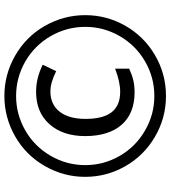

<svg xmlns="http://www.w3.org/2000/svg" viewBox="29 -793 774 872"><g transform="rotate(-90 416.0 -357.0)"><path d="M48.8 -356.9C48.8 -292.5 64.9 -231.9 96.7 -175.8C128.4 -119.6 172.4 -74.7 229.5 -41C286.6 -7.3 348.6 9.8 416 9.8C483.9 9.8 545.9 -7.3 603 -41C660.2 -74.7 704.1 -120.1 735.8 -176.3C767.6 -232.4 783.2 -293 783.2 -356.9C783.2 -422.9 766.6 -483.9 733.9 -541C701.2 -598.1 656.2 -642.6 599.1 -675.3C542 -708 481 -724.1 416 -724.1C350.1 -724.1 289.1 -707.5 231.9 -674.8C174.8 -642.1 130.4 -597.2 97.7 -540C64.9 -482.9 48.8 -421.9 48.8 -356.9ZM102.1 -356.9C102.1 -413.1 116.2 -465.3 144.5 -514.2C172.4 -562.5 210.9 -601.1 259.3 -628.9C307.6 -656.7 359.9 -670.9 416 -670.9C472.2 -670.9 524.4 -656.7 573.2 -628.9C621.6 -600.6 660.2 -562 688 -513.7C715.8 -465.3 730 -413.1 730 -356.9C730 -300.8 715.8 -248.5 688 -200.2C659.7 -151.4 621.1 -112.8 572.8 -85C524.4 -57.1 472.2 -43 416 -43C359.9 -43 307.6 -57.1 259.3 -85.4C210.4 -113.3 171.9 -151.9 144 -200.2C116.2 -248.5 102.1 -300.8 102.1 -356.9ZM436 -515.1C463.4 -515.1 494.1 -506.3 528.8 -488.8L558.1 -549.8C518.6 -569.8 477.5 -580.1 435.1 -580.1C373 -580.1 324.2 -560.1 288.1 -519.5C252 -479 233.9 -424.8 233.9 -356.9C233.9 -214.4 305.7 -132.8 431.2 -132.8C473.6 -132.8 501 -139.6 540 -157.2V-221.2C501 -206.1 465.8 -198.2 435.1 -198.2C347.2 -198.2 312 -254.9 312 -356.9C312 -456.5 358.4 -515.1 436 -515.1Z"/></g></svg>

Font: Noto Reveo Sans
Style: Bold
Weight: 700
Designer: Monotype Design team
Foundry: Monotype Imaging Inc.
Version: Version 1.04